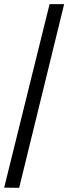

<svg xmlns="http://www.w3.org/2000/svg" viewBox="-20 -780 328 922"><path d="M0 121 218 -760H288L72 122Z"/></svg>

Font: Noto Naskh Arabic UI
Style: Regular
Weight: 400
Designer: Monotype Design Team, David Williams, Mohamad Dakak and Nizar Qandah
Foundry: Monotype Imaging Inc.
Version: Version 2.014